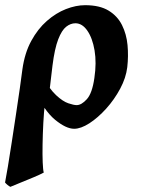

<svg xmlns="http://www.w3.org/2000/svg" viewBox="-41 -477 546 741"><path d="M450.2 -217.8Q445.3 -176.8 422.9 -134.8Q400.4 -92.8 368.7 -57.6Q336.9 -22.5 304 -1.2Q271 20 245.1 20Q213.9 20 171.4 -14.9Q128.9 -49.8 90.3 -133.3Q96.7 -138.2 97.7 -149.2Q98.6 -160.2 102.8 -170.4Q106.9 -180.7 122.6 -182.6Q149.9 -133.3 175.8 -109.4Q201.7 -85.4 222.7 -78.4Q243.7 -71.3 254.9 -71.3Q273.4 -71.3 294.2 -94.2Q314.9 -117.2 323.2 -175.8Q332 -234.4 324 -282.2Q315.9 -330.1 296.1 -358.6Q276.4 -387.2 250 -387.2Q231.4 -387.2 214.4 -373.8Q197.3 -360.4 183.6 -325Q169.9 -289.6 161.6 -224.1Q159.7 -208 156.7 -182.9Q153.8 -157.7 151.4 -137.7Q148.9 -117.7 148.9 -117.7Q143.6 -139.2 139.4 -124.8Q135.3 -110.4 132.8 -82Q128.4 -45.4 126.2 -2.7Q124 40 123.3 80.3Q122.6 120.6 123.8 149.9Q125 179.2 127.9 189Q115.7 195.8 89.6 206.8Q63.5 217.8 37.4 228.3Q11.2 238.8 -1 244.1Q-12.2 238.3 -21.5 227.5Q-17.6 208 -10.7 166.7Q-3.9 125.5 4.2 72.8Q12.2 20 20.5 -34.4Q28.8 -88.9 35.4 -135.3Q42 -181.6 45.4 -209Q54.2 -272.5 79.6 -319.1Q105 -365.7 139.9 -396.2Q174.8 -426.8 213.4 -441.9Q252 -457 287.6 -457Q343.8 -457 378.2 -436Q412.6 -415 429.9 -380.1Q447.3 -345.2 451.2 -303Q455.1 -260.7 450.2 -217.8Z"/></svg>

Font: Gentium Book Plus
Style: Bold Italic
Weight: 700
Italic angle: -8°
Designer: Victor Gaultney, Annie Olsen, Iska Routamaa, Becca Hirsbrunner
Foundry: SIL International
Version: Version 6.101